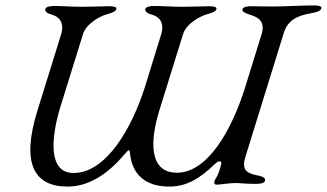

<svg xmlns="http://www.w3.org/2000/svg" viewBox="-20 -675 1205 708"><path d="M229 13C311 13 381 -37 440 -107C450 -119 453 -121 455 -121C457 -121 459 -118 459 -114C462 -83 473 13 605 13C668 13 719 -18 772 -70C779 -76 783 -80 790 -80C796 -80 798 -75 794 -63L787 -40C782 -25 773 -14 771 -8C768 1 772 6 778 6C793 6 823 0 848 0C872 0 877 3 925 3C942 3 955 0 957 -8C960 -17 952 -24 930 -28C883 -37 871 -53 886 -100L1026 -552C1040 -599 1074 -617 1126 -626C1151 -630 1162 -635 1165 -644C1167 -652 1156 -655 1139 -655C1079 -655 1043 -651 984 -651C955 -651 930 -652 906 -652C889 -652 877 -649 874 -641C871 -632 888 -625 901 -621C926 -613 960 -601 945 -550L884 -353C835 -196 746 -38 632 -38C547 -38 523 -120 567 -266L655 -549C667 -589 721 -616 739 -621C763 -628 775 -632 778 -641C781 -649 769 -652 752 -652C731 -652 691 -650 652 -650C611 -650 579 -653 549 -653C532 -653 519 -650 516 -642C514 -633 521 -626 543 -620C563 -614 589 -595 574 -547L514 -353C468 -208 374 -37 251 -37C155 -37 169 -172 203 -282L286 -549C298 -589 352 -616 370 -621C394 -628 406 -632 409 -641C412 -649 400 -652 383 -652C362 -652 322 -650 283 -650C242 -650 210 -653 180 -653C163 -653 150 -650 147 -642C145 -633 152 -626 174 -620C194 -614 220 -595 205 -547L118 -267C58 -74 104 13 229 13Z"/></svg>

Font: EB Garamond
Style: Italic
Weight: 400
Italic angle: -17.2°
Designer: Georg Duffner and Octavio Pardo
Foundry: Georg Duffner
Version: Version 1.000;PS 001.000;hotconv 1.0.88;makeotf.lib2.5.64775